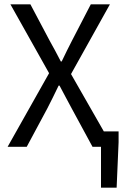

<svg xmlns="http://www.w3.org/2000/svg" viewBox="-20 -676 591 884"><path d="M445 188V0H406L310 -177Q297 -201 283.5 -226.5Q270 -252 254 -282H250Q236 -252 223 -226.5Q210 -201 198 -177L103 0H15L206 -339L28 -656H120L209 -488Q222 -465 233.5 -443.5Q245 -422 260 -393H264Q278 -422 288.5 -443.5Q299 -465 311 -488L398 -656H486L307 -335L458 -71H526V-21L517 188Z"/></svg>

Font: Pinyin1712
Style: Regular
Weight: 400
Version: Version 1